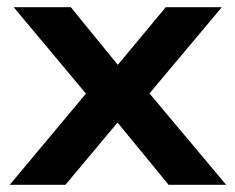

<svg xmlns="http://www.w3.org/2000/svg" viewBox="-20 -514 654 534"><path d="M7 0 247 -287 248 -219 18 -494H177L322 -316H293L441 -494H597L367 -220L369 -286L609 0H449L293 -190H321L162 0Z"/></svg>

Font: Nunito Sans 10pt SemiExpanded
Style: Bold
Weight: 700
Width: 6
Designer: Vernon Adams
Foundry: Vernon Adams
Version: Version 3.101;gftools[0.9.27]